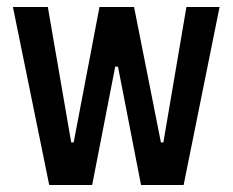

<svg xmlns="http://www.w3.org/2000/svg" viewBox="-20 -530 667 550"><path d="M121 0 17 -510H117L184 -122H191L265 -510H364L441 -122H448L514 -510H609L506 0H384L318 -339H310L244 0Z"/></svg>

Font: Saira Condensed SemiBold
Style: Regular
Weight: 600
Width: 3
Designer: Hector Gatti with collaboration of the Omnibus-Type team
Foundry: Omnibus-Type
Version: Version 1.100